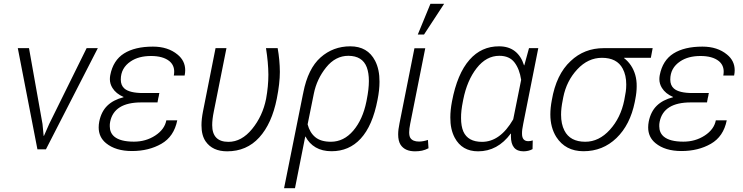

<svg xmlns="http://www.w3.org/2000/svg" viewBox="-20 -780 3880 1003"><path d="M220 0H175.5L73 -528.5H131.5L202 -132.5L208 -70.5L209.5 -70L237 -132.5L432.5 -528.5H491Z M669.5 9Q584 9 534 -32Q495.5 -63.5 495.5 -114.5Q495.5 -129 498.5 -145Q509 -197 540.5 -227.8Q572 -258.5 625 -272L625.5 -273.5Q586 -290.5 567.5 -320.5Q554 -342 554 -366.5Q554 -377 556 -387.5Q571 -465 628 -500.8Q685 -536.5 779 -536.5Q857.5 -536.5 907.5 -495Q947.5 -462.5 947.5 -413Q947.5 -400 944.5 -385.5H888Q890 -396 890 -406Q890 -440 864.5 -461Q831 -487.5 769 -487.5Q704.5 -487.5 663 -459.5Q611 -425 611 -364.5Q611 -334 630 -317.5Q657 -294 727.5 -294H812.5L810 -282.5H810.5Q807 -269.5 806.5 -265.5Q806 -261.5 805 -256H804.5L803 -245H718Q576 -245 555.5 -144Q553 -132 553.5 -120.5Q553.5 -86.5 577 -66.5Q608.5 -40 679.5 -40Q742 -40 791 -72Q840 -104 849 -151.5H906Q889 -66.5 823 -28.8Q757 9 669.5 9Z M1166.5 10.5Q1090.5 10.5 1054.5 -41Q1032.5 -72.5 1032.5 -126Q1032.5 -158 1040.5 -198.5L1106 -528.5H1163L1097 -198Q1088.5 -156.5 1088.5 -126.5Q1088.5 -39 1173.5 -39Q1242 -39 1297 -106.2Q1352 -173.5 1370 -263.5Q1382 -329.5 1382 -390Q1381.5 -453.5 1369.5 -528.5H1430.5Q1441.5 -467 1442 -404.5Q1442 -345 1426 -264.5Q1400 -134 1334.2 -61.8Q1268.5 10.5 1166.5 10.5Z M1521 203H1464L1563.5 -292.5H1564L1564.5 -297Q1589 -421.5 1654.5 -479.8Q1720 -538 1810 -538Q1900.5 -538 1939.5 -462.5Q1963 -417 1962.5 -352.5Q1962.5 -310 1952.5 -260Q1926.5 -123 1864 -55.5Q1803.5 10 1712 10Q1663.5 10 1629.2 -10Q1595 -30 1576 -66.5H1574.5ZM1708.5 -39.5Q1776 -39.5 1825.5 -97.5Q1875 -155.5 1894 -249.5L1896 -260Q1907 -314.5 1907 -357Q1907 -399 1896 -428.5Q1873.5 -488 1800 -488.5Q1732.5 -488.5 1683.8 -428Q1635 -367.5 1619.5 -291L1587 -130.5Q1598 -87.5 1627 -63.5Q1656 -39.5 1708.5 -39.5Z M2148 10.5Q2095 10.5 2072.5 -24Q2060 -43.5 2060 -78Q2060 -103 2067 -136L2145 -528H2201.5L2123 -134Q2117.5 -107 2117.5 -89Q2117.5 -69 2124 -59Q2136.5 -40.5 2169 -40.5Q2190 -40.5 2215.5 -49L2218.5 -5.5Q2201 3.5 2184.5 7Q2168 10.5 2148 10.5ZM2195 -599.5H2162.5L2228.5 -760H2300Z M2714.5 10.5Q2649 10.5 2649 -68.5L2649.5 -81.5L2648 -82Q2579.5 10.5 2477.5 10.5Q2393.5 10.5 2355.5 -60.5Q2332 -104.5 2332.5 -166.5Q2332.5 -204.5 2341 -249.5Q2368.5 -395 2433 -468Q2495 -538.5 2587.5 -538Q2637 -538 2669.8 -512.5Q2702.5 -487 2717.5 -439H2719L2743.5 -528.5H2792L2713.5 -134Q2706.5 -101.5 2707 -81.5Q2707 -42.5 2740 -42.5Q2751 -42.5 2763 -46.5L2762 -1Q2741 10.5 2714.5 10.5ZM2498 -39Q2593 -39 2661 -156.5L2702.5 -363Q2694 -419.5 2667.5 -454Q2641 -488.5 2588.5 -488.5Q2520.5 -488.5 2470.2 -424.2Q2420 -360 2400 -260L2398 -249.5Q2388 -200.5 2388.5 -163Q2388.5 -121 2400.5 -93Q2424.5 -39 2498 -39Z M3028 10Q2934 10 2886 -64.5Q2855 -114 2855 -182.5Q2855 -216.5 2862.5 -256Q2885.5 -391.5 2961 -461Q3032 -528.5 3134 -528.5H3389.5L3380 -478H3240.5L3240 -476.5Q3282.5 -443.5 3298.5 -389Q3306.5 -361 3306 -329Q3306 -298 3299 -263L3296 -247Q3272 -128 3200.5 -59Q3129 10 3028 10ZM3037.5 -39.5Q3109 -39.5 3165.8 -102Q3222.5 -164.5 3241 -256L3249 -301Q3251.5 -318 3251.5 -338.5Q3251.5 -387 3233 -421.5Q3203 -478 3124.5 -478Q3052 -478 2995.8 -417.8Q2939.5 -357.5 2922.5 -272L2919.5 -256Q2911 -215 2911 -181Q2911 -132 2928.5 -98Q2958 -39.5 3037.5 -39.5Z M3540 9Q3454.5 9 3404.5 -32Q3366 -63.5 3366 -114.5Q3366 -129 3369 -145Q3379.5 -197 3411 -227.8Q3442.5 -258.5 3495.5 -272L3496 -273.5Q3456.5 -290.5 3438 -320.5Q3424.5 -342 3424.5 -366.5Q3424.5 -377 3426.5 -387.5Q3441.5 -465 3498.5 -500.8Q3555.5 -536.5 3649.5 -536.5Q3728 -536.5 3778 -495Q3818 -462.5 3818 -413Q3818 -400 3815 -385.5H3758.5Q3760.5 -396 3760.5 -406Q3760.5 -440 3735 -461Q3701.5 -487.5 3639.5 -487.5Q3575 -487.5 3533.5 -459.5Q3481.5 -425 3481.5 -364.5Q3481.5 -334 3500.5 -317.5Q3527.5 -294 3598 -294H3683L3680.5 -282.5H3681Q3677.5 -269.5 3677 -265.5Q3676.5 -261.5 3675.5 -256H3675L3673.5 -245H3588.5Q3446.5 -245 3426 -144Q3423.5 -132 3424 -120.5Q3424 -86.5 3447.5 -66.5Q3479 -40 3550 -40Q3612.5 -40 3661.5 -72Q3710.5 -104 3719.5 -151.5H3776.5Q3759.5 -66.5 3693.5 -28.8Q3627.5 9 3540 9Z"/></svg>

Font: Roberto Sans Light
Style: Italic
Weight: 300
Italic angle: -11°
Designer: Google
Version: Version 1.00;June 11, 2020;FontCreator 12.0.0.2522 64-bit; t